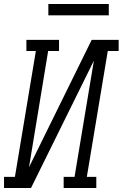

<svg xmlns="http://www.w3.org/2000/svg" viewBox="-50 -933 609 953"><path d="M-30 0V-55H24L128 -680H81V-735H243V-680H189L94 -103L405 -735H539V-680H485L381 -55H428V0H266V-55H320L416 -632L104 0ZM190 -857V-913H490V-857Z"/></svg>

Font: Iosevka Slab Light
Style: Italic
Weight: 300
Italic angle: -9°
Monospace: yes
Designer: Belleve Invis
Foundry: Belleve Invis
Version: Version 11.1.1; ttfautohint (v1.8.3)